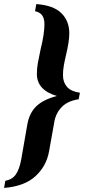

<svg xmlns="http://www.w3.org/2000/svg" viewBox="-86 -711 418 942"><path d="M-60 176Q-26 170 -8.5 145Q9 120 18 72L48 -100Q58 -157 92.5 -190Q127 -223 193 -240Q95 -269 95 -348Q95 -375 99.5 -401Q104 -427 113 -468Q132 -544 132 -592Q132 -620 121 -635.5Q110 -651 86 -656L92 -691Q176 -685 215 -646.5Q254 -608 254 -548Q254 -525 249.5 -498Q245 -471 239 -446Q231 -412 227 -389Q223 -366 223 -342Q223 -307 243 -284.5Q263 -262 306 -256L300 -224Q246 -216 216.5 -185.5Q187 -155 180 -110L155 30Q142 104 88 153.5Q34 203 -66 211Z"/></svg>

Font: Philosopher
Style: Bold Italic
Weight: 700
Italic angle: -10°
Designer: Jovanny Lemonad
Foundry: Jovanny Lemonad
Version: Version 2.000